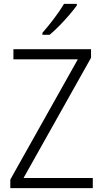

<svg xmlns="http://www.w3.org/2000/svg" viewBox="-20 -967 530 987"><path d="M457 0H33V-44L380 -662H49V-714H448V-670L101 -52H457ZM375 -939Q360 -918 336 -890Q312 -862 285 -834.5Q258 -807 235 -788H198V-798Q227 -831 258 -872Q289 -913 309 -947H375Z"/></svg>

Font: Noto Sans Georgian SemiCondensed Light
Style: Regular
Weight: 300
Width: 4
Designer: Monotype Design Team, Akaki Razmadze
Foundry: Google LLC
Version: Version 2.005; ttfautohint (v1.8.4.7-5d5b)